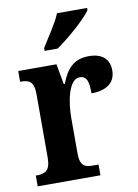

<svg xmlns="http://www.w3.org/2000/svg" viewBox="-86 -823 631 880"><g transform="rotate(-10 229.5 -383.0)"><path d="M156 -619V-606H217C273 -645 360 -721 382 -756V-766H242C224 -721 182 -662 156 -619ZM17 0H309V-50H281C247 -50 223 -58 223 -117V-281C223 -357 242 -459 293 -459C326 -459 334 -432 334 -377C404 -377 446 -407 446 -464C446 -514 416 -547 351 -547C281 -547 246 -508 221 -441H216L199 -536H21V-486H24C62 -486 85 -477 85 -418V-122C85 -59 59 -50 20 -50H17Z"/></g></svg>

Font: Noto Serif Armenian Condensed
Style: Bold
Weight: 700
Width: 3
Designer: Monotype Design Team
Foundry: Monotype Imaging Inc.
Version: Version 2.008